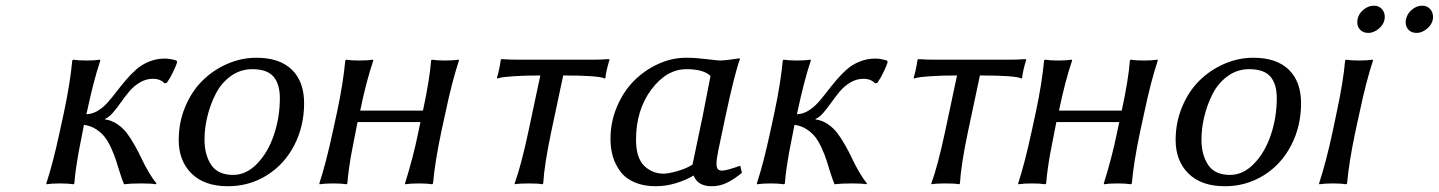

<svg xmlns="http://www.w3.org/2000/svg" viewBox="-20 -642 5036 672"><path d="M189 -180.2 204.1 -250Q225.6 -351.1 232.9 -430.2L235.8 -433.1Q252.9 -430.2 282.2 -430.2Q310.5 -430.2 330.1 -433.1L331.1 -430.2Q307.1 -358.4 284.2 -250L282.2 -242.2Q302.7 -242.7 321.5 -253.9Q340.3 -265.1 355.7 -282.2Q371.1 -299.3 387 -320.1Q402.8 -340.8 420.2 -361.3Q437.5 -381.8 456.8 -398.9Q476.1 -416 502 -426.5Q527.8 -437 557.1 -437Q574.7 -437 597.2 -430.2L600.1 -425.8Q597.7 -415 586.9 -392.3Q576.2 -369.6 564 -352.1L556.2 -350.1Q541.5 -366.2 515.1 -366.2Q491.2 -366.2 469.7 -353.5Q448.2 -340.8 432.4 -321.8Q416.5 -302.7 402.8 -283.2Q389.2 -263.7 375 -247.3Q360.8 -231 348.1 -226.1L347.2 -224.1Q370.1 -221.2 390.1 -207.8Q410.2 -194.3 423.8 -176.3Q437.5 -158.2 451.2 -134Q464.8 -109.9 475.3 -87.4Q485.8 -64.9 500 -40.5Q514.2 -16.1 527.8 0L524.9 2.9Q511.7 0 474.1 0Q436.5 0 414.1 2.9Q407.7 -11.7 399.9 -36.6Q392.1 -61.5 386 -80.8Q379.9 -100.1 369.6 -122.8Q359.4 -145.5 347.4 -161.4Q335.4 -177.2 316.7 -189.5Q297.9 -201.7 273.9 -205.1L269 -180.2Q258.8 -127.9 255.1 -108.9Q251.5 -89.8 246.8 -58.3Q242.2 -26.9 240.2 0L236.8 2.9Q218.8 0 190.9 0Q161.1 0 143.1 2.9L142.1 0Q165 -69.3 189 -180.2Z M877.4 -439.9Q959 -439.9 1001.7 -397.9Q1044.4 -356 1044.4 -280.8Q1044.4 -199.7 1009.5 -132.8Q974.6 -65.9 913.3 -28.1Q852.1 9.8 777.8 9.8Q695.3 9.8 650.4 -34.7Q605.5 -79.1 605.5 -151.9Q605.5 -213.9 628.4 -268.6Q651.4 -323.2 689.2 -360.4Q727.1 -397.5 776.1 -418.7Q825.2 -439.9 877.4 -439.9ZM862.8 -399.9Q821.3 -399.9 787.8 -375.7Q754.4 -351.6 735.1 -313.7Q715.8 -275.9 705.8 -234.4Q695.8 -192.9 695.8 -153.8Q695.8 -100.1 719.2 -64.9Q742.7 -29.8 795.9 -29.8Q841.8 -29.8 879.9 -69.1Q918 -108.4 938.7 -169.9Q959.5 -231.4 959.5 -298.8Q959.5 -348.1 937 -374Q914.6 -399.9 862.8 -399.9Z M1444.3 -180.2 1451.7 -214.8H1231.4L1224.6 -180.2Q1214.4 -127.9 1210.7 -108.9Q1207 -89.8 1202.4 -58.3Q1197.8 -26.9 1195.8 0L1192.4 2.9Q1174.3 0 1146.5 0Q1116.7 0 1098.6 2.9L1097.7 0Q1120.6 -69.3 1144.5 -180.2L1159.7 -250Q1181.2 -351.1 1188.5 -430.2L1191.4 -433.1Q1208.5 -430.2 1237.8 -430.2Q1266.1 -430.2 1285.6 -433.1L1286.6 -430.2Q1261.7 -356.9 1240.7 -254.9H1460.4Q1484.4 -367.2 1488.8 -430.2L1491.7 -433.1Q1508.8 -430.2 1537.6 -430.2Q1565.9 -430.2 1585.4 -433.1L1586.4 -430.2Q1562.5 -358.4 1539.6 -250L1524.4 -180.2Q1502 -73.7 1495.6 0L1492.7 2.9Q1474.1 0 1446.8 0Q1416.5 0 1398.4 2.9L1397.5 0Q1426.8 -93.3 1444.3 -180.2Z M1871.1 -377.9Q1815.4 -377.9 1778.1 -375.2Q1740.7 -372.6 1731 -370.1L1721.2 -367.2L1719.2 -370.1Q1726.6 -391.6 1732.9 -433.1L1735.4 -435.1Q1765.6 -433.1 1790 -433.1H2056.2Q2081.1 -433.1 2111.3 -435.1L2113.3 -433.1Q2100.6 -391.1 2099.1 -370.1L2097.2 -367.2Q2075.7 -377.9 1951.2 -377.9L1909.2 -180.2Q1884.8 -64 1881.3 0L1877.9 2.9Q1865.2 0 1831.1 0Q1815.4 0 1803 0.7Q1790.5 1.5 1786.1 2L1781.2 2.9V0Q1803.2 -59.6 1829.1 -180.2Z M2380.9 -439.9Q2413.6 -439.9 2452.6 -435.1Q2491.7 -430.2 2500 -430.2Q2513.2 -430.2 2539.1 -433.8Q2564.9 -437.5 2568.8 -438L2569.8 -435.1Q2551.8 -387.2 2519 -233.9L2493.7 -113.8Q2487.8 -85.4 2487.8 -68.8Q2487.8 -56.2 2492.2 -50.5Q2496.6 -44.9 2507.8 -44.9Q2522.9 -44.9 2570.8 -62L2576.7 -37.1Q2549.3 -14.6 2524.4 -2.4Q2499.5 9.8 2470.7 9.8Q2421.9 9.8 2407.7 -27.8Q2383.3 -12.7 2347.7 -1.5Q2312 9.8 2274.9 9.8Q2232.9 9.8 2201.4 -3.7Q2169.9 -17.1 2151.9 -41Q2133.8 -64.9 2125.2 -93.5Q2116.7 -122.1 2116.7 -155.8Q2116.7 -214.8 2139.4 -268.6Q2162.1 -322.3 2199.2 -359.4Q2236.3 -396.5 2283.9 -418.2Q2331.5 -439.9 2380.9 -439.9ZM2382.8 -399.9Q2313 -399.9 2259.5 -328.4Q2206.1 -256.8 2206.1 -152.8Q2206.1 -90.3 2234.1 -62.3Q2262.2 -34.2 2302.7 -34.2Q2319.3 -34.2 2351.1 -43.2Q2382.8 -52.2 2403.8 -65.9L2439 -233.9L2466.8 -376Q2442.9 -399.9 2382.8 -399.9Z M2675.8 -180.2 2690.9 -250Q2712.4 -351.1 2719.7 -430.2L2722.7 -433.1Q2739.7 -430.2 2769 -430.2Q2797.4 -430.2 2816.9 -433.1L2817.9 -430.2Q2793.9 -358.4 2771 -250L2769 -242.2Q2789.6 -242.7 2808.3 -253.9Q2827.1 -265.1 2842.5 -282.2Q2857.9 -299.3 2873.8 -320.1Q2889.6 -340.8 2907 -361.3Q2924.3 -381.8 2943.6 -398.9Q2962.9 -416 2988.8 -426.5Q3014.6 -437 3043.9 -437Q3061.5 -437 3084 -430.2L3086.9 -425.8Q3084.5 -415 3073.7 -392.3Q3063 -369.6 3050.8 -352.1L3043 -350.1Q3028.3 -366.2 3002 -366.2Q2978 -366.2 2956.5 -353.5Q2935.1 -340.8 2919.2 -321.8Q2903.3 -302.7 2889.6 -283.2Q2876 -263.7 2861.8 -247.3Q2847.7 -231 2835 -226.1L2834 -224.1Q2856.9 -221.2 2877 -207.8Q2897 -194.3 2910.6 -176.3Q2924.3 -158.2 2938 -134Q2951.7 -109.9 2962.2 -87.4Q2972.7 -64.9 2986.8 -40.5Q3001 -16.1 3014.6 0L3011.7 2.9Q2998.5 0 2960.9 0Q2923.3 0 2900.9 2.9Q2894.5 -11.7 2886.7 -36.6Q2878.9 -61.5 2872.8 -80.8Q2866.7 -100.1 2856.4 -122.8Q2846.2 -145.5 2834.2 -161.4Q2822.3 -177.2 2803.5 -189.5Q2784.7 -201.7 2760.7 -205.1L2755.9 -180.2Q2745.6 -127.9 2741.9 -108.9Q2738.3 -89.8 2733.6 -58.3Q2729 -26.9 2727.1 0L2723.6 2.9Q2705.6 0 2677.7 0Q2647.9 0 2629.9 2.9L2628.9 0Q2651.9 -69.3 2675.8 -180.2Z M3329.6 -377.9Q3273.9 -377.9 3236.6 -375.2Q3199.2 -372.6 3189.5 -370.1L3179.7 -367.2L3177.7 -370.1Q3185.1 -391.6 3191.4 -433.1L3193.8 -435.1Q3224.1 -433.1 3248.5 -433.1H3514.6Q3539.6 -433.1 3569.8 -435.1L3571.8 -433.1Q3559.1 -391.1 3557.6 -370.1L3555.7 -367.2Q3534.2 -377.9 3409.7 -377.9L3367.7 -180.2Q3343.3 -64 3339.8 0L3336.4 2.9Q3323.7 0 3289.6 0Q3273.9 0 3261.5 0.7Q3249 1.5 3244.6 2L3239.7 2.9V0Q3261.7 -59.6 3287.6 -180.2Z M3890.1 -180.2 3897.5 -214.8H3677.2L3670.4 -180.2Q3660.2 -127.9 3656.5 -108.9Q3652.8 -89.8 3648.2 -58.3Q3643.6 -26.9 3641.6 0L3638.2 2.9Q3620.1 0 3592.3 0Q3562.5 0 3544.4 2.9L3543.5 0Q3566.4 -69.3 3590.3 -180.2L3605.5 -250Q3627 -351.1 3634.3 -430.2L3637.2 -433.1Q3654.3 -430.2 3683.6 -430.2Q3711.9 -430.2 3731.4 -433.1L3732.4 -430.2Q3707.5 -356.9 3686.5 -254.9H3906.2Q3930.2 -367.2 3934.6 -430.2L3937.5 -433.1Q3954.6 -430.2 3983.4 -430.2Q4011.7 -430.2 4031.2 -433.1L4032.2 -430.2Q4008.3 -358.4 3985.4 -250L3970.2 -180.2Q3947.8 -73.7 3941.4 0L3938.5 2.9Q3919.9 0 3892.6 0Q3862.3 0 3844.2 2.9L3843.3 0Q3872.6 -93.3 3890.1 -180.2Z M4366.7 -439.9Q4448.2 -439.9 4491 -397.9Q4533.7 -356 4533.7 -280.8Q4533.7 -199.7 4498.8 -132.8Q4463.9 -65.9 4402.6 -28.1Q4341.3 9.8 4267.1 9.8Q4184.6 9.8 4139.6 -34.7Q4094.7 -79.1 4094.7 -151.9Q4094.7 -213.9 4117.7 -268.6Q4140.6 -323.2 4178.5 -360.4Q4216.3 -397.5 4265.4 -418.7Q4314.5 -439.9 4366.7 -439.9ZM4352.1 -399.9Q4310.5 -399.9 4277.1 -375.7Q4243.7 -351.6 4224.4 -313.7Q4205.1 -275.9 4195.1 -234.4Q4185.1 -192.9 4185.1 -153.8Q4185.1 -100.1 4208.5 -64.9Q4231.9 -29.8 4285.2 -29.8Q4331.1 -29.8 4369.1 -69.1Q4407.2 -108.4 4428 -169.9Q4448.7 -231.4 4448.7 -298.8Q4448.7 -348.1 4426.3 -374Q4403.8 -399.9 4352.1 -399.9Z M4644 -180.2 4658.7 -250Q4681.2 -355 4688 -430.2L4690.9 -433.1Q4708 -430.2 4736.8 -430.2Q4765.1 -430.2 4784.7 -433.1L4785.6 -430.2Q4761.7 -358.4 4738.8 -250L4723.6 -180.2Q4701.2 -73.7 4694.8 0L4691.9 2.9Q4673.8 0 4646 0Q4615.7 0 4597.7 2.9L4596.7 0Q4621.1 -73.7 4644 -180.2ZM4731.4 -574.2Q4734.9 -593.8 4752 -607.9Q4769 -622.1 4788.6 -622.1Q4805.7 -622.1 4816.2 -610.8Q4826.7 -599.6 4826.7 -583Q4826.7 -561 4808.3 -543.9Q4790 -526.9 4768.6 -526.9Q4751.5 -526.9 4741 -537.4Q4730.5 -547.9 4730.5 -564Q4730.5 -570.3 4731.4 -574.2ZM4900.9 -574.2Q4904.8 -593.8 4921.4 -607.9Q4938 -622.1 4957.5 -622.1Q4974.6 -622.1 4985.1 -610.8Q4995.6 -599.6 4995.6 -583Q4995.6 -561 4977.3 -543.9Q4959 -526.9 4937.5 -526.9Q4920.4 -526.9 4910.2 -537.4Q4899.9 -547.9 4899.9 -564Q4899.9 -570.3 4900.9 -574.2Z"/></svg>

Font: Linear Smooth
Style: Italic
Weight: 400
Designer: Philipp H. Poll, Flanker
Foundry: Philipp H. Poll, reworked by Flanker
Version: Version 1.061 | FøM Fix